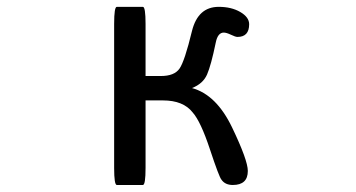

<svg xmlns="http://www.w3.org/2000/svg" viewBox="-20 -519 1040 561"><path d="M405.3 -296.9H450.2Q489.3 -296.9 504.4 -318.4Q519.5 -339.8 541 -428.7Q558.6 -499 619.1 -499Q656.2 -499 682.1 -483.9Q708 -468.8 708 -448.2Q708 -411.1 673.8 -411.1Q668 -411.1 654.8 -417.5Q641.6 -423.8 633.8 -423.8Q616.2 -423.8 610.4 -394.5Q596.7 -328.1 585 -301.3Q573.2 -274.4 541 -261.7Q612.3 -242.2 658.2 -146.5Q704.1 -50.8 704.1 -19.5Q704.1 21.5 660.2 21.5Q637.7 21.5 627 5.9Q620.1 -2 593.3 -83Q566.4 -164.1 543 -190.4Q515.6 -225.6 456.1 -225.6H405.3V-28.3Q405.3 21.5 397.5 21.5Q397.5 21.5 321.3 21.5Q313.5 21.5 313.5 -28.3V-449.2Q313.5 -499 321.3 -499H397.5Q405.3 -499 405.3 -449.2V-296.9Z"/></svg>

Font: YuPearl-Regular
Style: Regular
Weight: 400
Designer: Max Yao
Foundry: Max-Everyday
Version: Version 1.011; ttfautohint (v1.8.3)